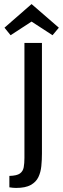

<svg xmlns="http://www.w3.org/2000/svg" viewBox="-20 -911 311 943"><path d="M186 -700V-157Q186 -126 183 -95.5Q180 -65 168.5 -41Q157 -17 131 -2.5Q105 12 59 12Q44 12 26 9V-47Q63 -48 78 -59Q93 -70 96.5 -89.5Q100 -109 100 -135V-700ZM238 -738 135 -805 32 -738 2 -775 135 -891 269 -775Z"/></svg>

Font: Strait
Style: Regular
Weight: 400
Designer: Eduardo Rodriguez Tunni
Foundry: Eduardo Rodriguez Tunni
Version: Version 1.002; ttfautohint (v1.8.4.7-5d5b);gftools[0.9.23]